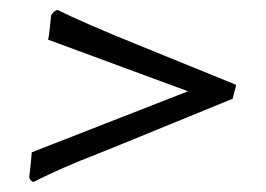

<svg xmlns="http://www.w3.org/2000/svg" viewBox="-20 -448 536 387"><path d="M449 -249 224 -157Q212 -152 177 -138Q104 -110 47 -81Q39 -85 39 -92Q43 -124 44 -141L359 -264L77 -368Q80 -382 83 -417Q88 -426 96 -428Q146 -403 252 -360L456 -277Z"/></svg>

Font: Rosarivo
Style: Italic
Weight: 400
Version: Version 1.003